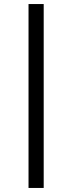

<svg xmlns="http://www.w3.org/2000/svg" viewBox="-20 -719 356 949"><path d="M196 210H121V-699H196Z"/></svg>

Font: Myanglish
Style: Regular
Weight: 400
Designer: KyawKyaw ( MaYenGone)
Foundry: TattooFont3D
Version: Version 1.003 December 13, 2014